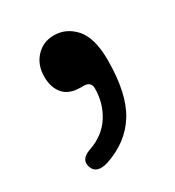

<svg xmlns="http://www.w3.org/2000/svg" viewBox="-88 -178 370 406"><g transform="rotate(-30 97.5 24.5)"><path d="M93.5 2Q65 2 51.5 -14Q38 -30 38 -56Q38 -84.5 55.2 -103.2Q72.5 -122 99 -122Q129.5 -122 150.8 -97.8Q172 -73.5 172 -20Q172 62 144.5 106Q117 150 62.5 168Q32.5 177 25 156.5Q17 134.5 45.5 125Q81.5 112.5 100 83.5Q118.5 54.5 118.5 18.5Q118.5 2 100.5 2Z"/></g></svg>

Font: Fraunces 144pt SuperSoft
Style: Regular
Weight: 400
Version: Version 1.000;[b76b70a41]